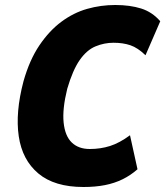

<svg xmlns="http://www.w3.org/2000/svg" viewBox="-20 -736 661 768"><path d="M314 12Q198 12 133.5 -42Q69 -96 55 -191Q41 -286 74 -411Q98 -496 137.5 -554.5Q177 -613 225.5 -649Q274 -685 328.5 -700.5Q383 -716 441 -716Q500 -716 544.5 -702Q589 -688 621 -651L562 -515Q531 -545 501.5 -555Q472 -565 434 -565Q397 -565 362 -550.5Q327 -536 299 -496Q271 -456 249 -381Q229 -300 234.5 -246Q240 -192 267 -166Q294 -140 339 -140Q382 -140 420 -152Q458 -164 500 -195L530 -59Q503 -35 470.5 -19Q438 -3 399.5 4.5Q361 12 314 12Z"/></svg>

Font: Nunito Sans 7pt Condensed Black
Style: Italic
Weight: 900
Width: 3
Italic angle: -9°
Designer: Vernon Adams
Foundry: Vernon Adams
Version: Version 3.101;gftools[0.9.27]